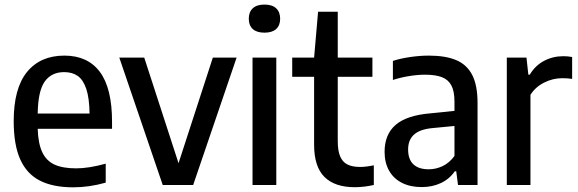

<svg xmlns="http://www.w3.org/2000/svg" viewBox="-20 -790 2469 820"><path d="M458.5 -240H141Q143 -177 160.5 -140Q178 -103 213 -87Q248 -71 305.5 -71Q359 -71 431.5 -91V-10Q361 10 293 10Q206 10 150 -18.8Q94 -47.5 66.2 -109.8Q38.5 -172 38.5 -272.5Q38.5 -413 95.5 -482.8Q152.5 -552.5 255 -552.5Q354.5 -552.5 406.5 -483Q458.5 -413.5 458.5 -270ZM141 -305H362.5Q361.5 -371.5 348.5 -410.2Q335.5 -449 312.2 -465.5Q289 -482 254 -482Q200 -482 171.2 -442Q142.5 -402 141 -305Z M889 -544H990.5L805 0H675L489.5 -544H596L742.5 -93Z M1058.5 0V-544H1160V0ZM1042.5 -710Q1042.5 -738.5 1059.5 -754.5Q1076.5 -770.5 1109.5 -770.5Q1142.5 -770.5 1159.5 -754.5Q1176.5 -738.5 1176.5 -710Q1176.5 -681.5 1159.5 -666Q1142.5 -650.5 1109.5 -650.5Q1076.5 -650.5 1059.5 -666Q1042.5 -681.5 1042.5 -710Z M1576.5 -84V0Q1535 9.5 1494.5 9.5Q1410 9.5 1365.8 -34.2Q1321.5 -78 1321.5 -172V-462H1228V-544H1321.5L1338.5 -740H1422.5V-544H1570.5V-462H1422.5V-187Q1422.5 -146 1432.8 -122Q1443 -98 1463.8 -87.5Q1484.5 -77 1518.5 -77Q1542.5 -77 1576.5 -84Z M2019.5 -350.5V0H1936L1928.5 -58.5H1922.5Q1899 -25 1862.5 -8Q1826 9 1781 9Q1732.5 9 1696.8 -9Q1661 -27 1641.8 -61Q1622.5 -95 1622.5 -141.5Q1622.5 -216 1669.8 -256.8Q1717 -297.5 1818.5 -306L1921 -316.5V-355.5Q1921 -400 1907.8 -425Q1894.5 -450 1867.2 -460.5Q1840 -471 1795 -471Q1764 -471 1728 -465.2Q1692 -459.5 1658 -448.5V-530Q1691 -540.5 1732.2 -546.5Q1773.5 -552.5 1811 -552.5Q1883 -552.5 1928.5 -533.2Q1974 -514 1996.8 -469.8Q2019.5 -425.5 2019.5 -350.5ZM1921 -124V-252L1827.5 -243Q1773.5 -238 1748.2 -215.2Q1723 -192.5 1723 -151.5Q1723 -109.5 1745.5 -88.2Q1768 -67 1811 -67Q1841.5 -67 1870.2 -80.5Q1899 -94 1921 -124Z M2144.5 -544H2228.5L2236.5 -471H2242.5Q2266 -510.5 2303.8 -530.2Q2341.5 -550 2386 -550Q2406 -550 2423.5 -546.5V-453Q2406.5 -456 2380.5 -456Q2341 -456 2303.8 -437.2Q2266.5 -418.5 2245.5 -385V0H2144.5Z"/></svg>

Font: Encode Sans Semi Condensed Medium
Style: Regular
Weight: 500
Width: 4
Designer: Multiple Designers
Foundry: Impallari Type
Version: Version 2.000